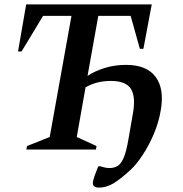

<svg xmlns="http://www.w3.org/2000/svg" viewBox="-20 -680 831 873"><path d="M100 0 103 -16 206 -57 305 -608H176L78 -446H62L99 -660H670L632 -458H616L574 -608H427L378 -335Q409 -356 454.5 -370.5Q500 -385 553 -385Q647 -385 687.5 -330.5Q728 -276 711 -179Q702 -124 679.5 -71Q657 -18 628.5 25Q600 68 573 93Q526 136 494.5 154.5Q463 173 430 173Q416 173 408 166.5Q400 160 403 145Q404 138 409 123Q414 108 427 76H435Q449 80 458 82Q467 84 479 84Q498 84 514 75Q530 66 542.5 37Q555 8 565 -53L584 -162Q598 -239 575.5 -275.5Q553 -312 484 -312Q419 -312 369 -283L329 -57L419 -16L416 0Z"/></svg>

Font: Spectral SemiBold
Style: Italic
Weight: 600
Italic angle: -10°
Designer: Jean-Baptiste Levee
Foundry: Production Type
Version: Version 2.001